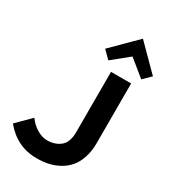

<svg xmlns="http://www.w3.org/2000/svg" viewBox="-266 -1265 1247 1405"><g transform="rotate(30 357.5 -563.0)"><path d="M603 -810V-306Q603 -238 585 -183.5Q567 -129 537 -93.5Q507 -58 464.5 -34Q422 -10 375.5 0Q329 10 276 10Q110 10 0 -124L115 -239Q147 -194 191 -168Q235 -142 277 -142Q344 -142 388.5 -178.5Q433 -215 433 -301V-810ZM515 -1136 715 -935 652 -873 513 -986 374 -873 311 -935 513 -1136Z"/></g></svg>

Font: Sinkin Sans 700 Bold
Style: Bold
Weight: 700
Designer: Keith Bates
Foundry: K-Type
Version: Sinkin Sans (version 1.0)  by Keith Bates   •   © 2014   www